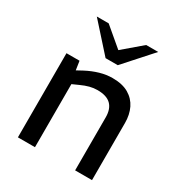

<svg xmlns="http://www.w3.org/2000/svg" viewBox="-175 -870 935 994"><g transform="rotate(30 293.0 -373.0)"><path d="M75 0V-503H153L161 -450L196 -469Q234 -489 272 -500Q310 -511 347 -511Q406 -511 443.5 -489Q481 -467 499.5 -429Q518 -391 518 -341V0H417V-317Q417 -367 391 -392.5Q365 -418 310 -418Q287 -418 264 -412Q241 -406 215 -394L177 -377V0ZM263 -582 283 -637 411 -746H483L336 -582ZM263 -582 116 -746H187L316 -637L336 -582Z"/></g></svg>

Font: REM
Style: Regular
Weight: 400
Designer: Octavio Pardo
Foundry: Ashler Design
Version: Version 1.005;gftools[0.9.28]